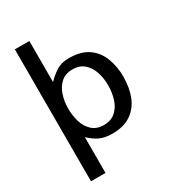

<svg xmlns="http://www.w3.org/2000/svg" viewBox="-192 -706 907 1008"><g transform="rotate(-30 261.0 -202.0)"><path d="M58.6 198.2V-601.6H146.5V-352.5Q173.8 -380.9 204.1 -400.4Q234.4 -419.9 280.3 -419.9Q353.5 -419.9 397.5 -388.7Q441.4 -357.4 460.9 -305.7Q480.5 -253.9 480.5 -193.4Q480.5 -127 460 -74.7Q439.5 -22.5 395.5 7.8Q351.6 38.1 282.2 38.1Q233.4 38.1 202.6 22Q171.9 5.9 146.5 -18.6V198.2ZM265.6 -23.4Q309.6 -23.4 336.9 -47.9Q364.3 -72.3 376.5 -111.3Q388.7 -150.4 388.7 -193.4Q388.7 -235.4 376.5 -273.4Q364.3 -311.5 337.4 -335.4Q310.5 -359.4 266.6 -359.4Q224.6 -359.4 197.8 -335.4Q170.9 -311.5 158.2 -272.9Q145.5 -234.4 145.5 -192.4Q145.5 -149.4 157.2 -110.8Q168.9 -72.3 195.8 -47.9Q222.7 -23.4 265.6 -23.4Z"/></g></svg>

Font: Padauk Book
Style: Regular
Weight: 400
Designer: Debbi Hosken, Becca Hirsbrunner Spalinger
Foundry: SIL International
Version: Version 5.000